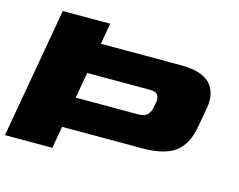

<svg xmlns="http://www.w3.org/2000/svg" viewBox="-102 -818 1195 961"><g transform="rotate(15 496.0 -337.5)"><path d="M-7 0 112 -675H357.5L338.5 -566H752Q861.5 -566 905 -520Q948.5 -474 934 -390.5L916 -291Q900 -197.5 844.5 -155.8Q789 -114 672.5 -114H258.5L238.5 0ZM286.5 -273H612Q645 -273 658.5 -289Q672 -305 675 -321L682 -357.5Q685 -375 676.5 -391Q668 -407 635.5 -407H310Z"/></g></svg>

Font: Anybody UltraExpanded ExtraBold
Style: Italic
Weight: 800
Width: 9
Italic angle: -10°
Designer: Tyler Finck
Foundry: Etcetera Type Company
Version: Version 1.010; ttfautohint (v1.8.3) -l 8 -r 50 -G 200 -x 14 